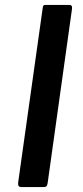

<svg xmlns="http://www.w3.org/2000/svg" viewBox="-20 -762 338 782"><path d="M263 -742Q276 -742 273 -724L174 -16Q172 -5 168.5 -2.5Q165 0 154 0H68Q58 0 55.5 -5Q53 -10 54 -19L154 -730Q155 -738 157.5 -740Q160 -742 166 -742Z"/></svg>

Font: Libre Franklin Thin Medium
Style: Italic
Weight: 500
Italic angle: -8°
Version: Version 3.000